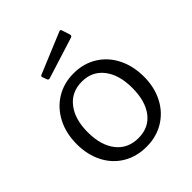

<svg xmlns="http://www.w3.org/2000/svg" viewBox="-210 -880 1019 1019"><g transform="rotate(-45 299.5 -371.0)"><path d="M299 10Q224 10 166.5 -24.5Q109 -59 77.5 -121Q46 -183 46 -262Q46 -343 78.5 -406Q111 -469 168.5 -504.5Q226 -540 300 -540Q374 -540 431.5 -504.5Q489 -469 520.5 -406Q552 -343 552 -263Q552 -184 520 -122Q488 -60 430.5 -25Q373 10 299 10ZM301 -53Q379 -53 422.5 -109.5Q466 -166 466 -265Q466 -363 421.5 -420.5Q377 -478 300 -478Q222 -478 177 -420.5Q132 -363 132 -265Q132 -167 177 -110Q222 -53 301 -53ZM432 -700Q433 -698 433 -694Q433 -686 422 -683L193 -611Q191 -610 187 -610Q180 -610 177 -619L169 -641Q168 -643 168 -646Q168 -654 174 -655L405 -751Q406 -752 409 -752Q415 -752 417 -746Z"/></g></svg>

Font: Libre Franklin
Style: Regular
Weight: 400
Designer: Pablo Impallari, Rodrigo Fuenzalida
Foundry: Impallari Type
Version: Version 1.001; ttfautohint (v1.4.1)